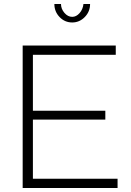

<svg xmlns="http://www.w3.org/2000/svg" viewBox="-20 -937 652 957"><path d="M566 -46V0H93V-710H557V-664H144V-385H505V-341H144V-46ZM340 -853Q360 -853 376.5 -871.5Q393 -890 396 -917H429Q429 -879 402.5 -852Q376 -825 340 -825Q303 -825 277 -852Q251 -879 251 -917H284Q284 -893 301 -873Q318 -853 340 -853Z"/></svg>

Font: Raleway Thin Light
Style: Regular
Weight: 300
Version: Version 4.026